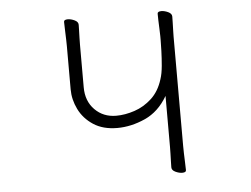

<svg xmlns="http://www.w3.org/2000/svg" viewBox="-51 -772 1102 844"><g transform="rotate(-5 500.0 -350.0)"><path d="M676 -335V-109Q676 -97 675.5 -79Q675 -61 674.5 -44.5Q674 -28 674 -20Q674 -7 690 0.5Q706 8 720 8Q737 8 737 -2Q737 -14 736 -35.5Q735 -57 734.5 -78.5Q734 -100 734 -109V-592Q734 -599 734.5 -617Q735 -635 735.5 -653.5Q736 -672 736 -680Q736 -693 720 -700.5Q704 -708 690 -708Q673 -708 673 -698Q673 -688 673.5 -669Q674 -650 675 -630.5Q676 -611 676 -599V-581Q676 -565 675 -533.5Q674 -502 671 -468Q668 -434 660 -410Q644 -358 610 -326.5Q576 -295 534 -281Q492 -267 453 -267Q396 -267 358.5 -305Q321 -343 321 -404V-592Q321 -604 321.5 -621.5Q322 -639 322.5 -655.5Q323 -672 323 -680Q323 -693 307 -700.5Q291 -708 277 -708Q260 -708 260 -698Q260 -687 261 -663.5Q262 -640 262.5 -619Q263 -598 263 -592V-400Q263 -355 284 -312Q305 -269 347.5 -241Q390 -213 453 -213Q514 -213 575.5 -240.5Q637 -268 676 -335Z"/></g></svg>

Font: Klee One
Style: Regular
Weight: 400
Designer: Fontworks Inc.
Foundry: Fontworks Inc.
Version: Version 1.100